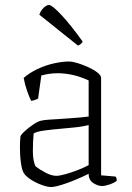

<svg xmlns="http://www.w3.org/2000/svg" viewBox="-20 -747 529 771"><path d="M185 4Q170 4 147 -4.5Q124 -13 104.5 -25.5Q85 -38 77 -50Q69 -60 64.5 -90Q60 -120 60 -153Q60 -165 60.5 -176.5Q61 -188 62 -198Q62 -204 77.5 -218.5Q93 -233 113.5 -247Q134 -261 148 -263Q156 -265 176.5 -266.5Q197 -268 217 -269Q243 -271 273.5 -273Q304 -275 336 -279V-424Q301 -440 270 -446.5Q239 -453 212 -453Q194 -453 177.5 -450.5Q161 -448 146 -444L133 -351Q129 -349 121.5 -346Q114 -343 105 -342Q98 -356 89 -381.5Q80 -407 75 -434Q99 -455 131 -470Q163 -485 196.5 -492.5Q230 -500 257 -500Q271 -500 292 -493.5Q313 -487 335 -477Q357 -467 371.5 -455.5Q386 -444 386 -434V-43L444 -38Q446 -36 447.5 -31.5Q449 -27 449 -22Q442 -14 422 -7Q402 0 390 0Q373 0 354.5 -12Q336 -24 336 -49Q289 -26 246.5 -11Q204 4 185 4ZM206 -41Q220 -41 244.5 -48Q269 -55 294.5 -65Q320 -75 336 -84V-245Q314 -239 286.5 -236Q259 -233 224 -230Q189 -227 158.5 -223Q128 -219 115 -211Q112 -177 112 -140Q112 -103 122 -80Q139 -66 163 -53.5Q187 -41 206 -41ZM293 -564 138 -688Q143 -704 155 -715.5Q167 -727 177 -727Q189 -727 226.5 -687Q264 -647 312 -580Q308 -570 293 -564Z"/></svg>

Font: Texturina 72pt Thin
Style: Regular
Weight: 100
Designer: Guillermo Torres Carreño
Foundry: Omnibus-Type
Version: Version 1.002; ttfautohint (v1.8.3)